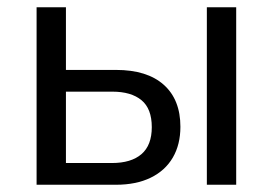

<svg xmlns="http://www.w3.org/2000/svg" viewBox="-20 -510 753 530"><path d="M81 0V-490H162V-317H300Q386 -317 432 -276Q478 -235 478 -160Q478 -111 457 -75Q436 -39 396 -19.5Q356 0 300 0ZM162 -60H289Q342 -60 370.5 -84.5Q399 -109 399 -159Q399 -210 370.5 -233.5Q342 -257 290 -257H162ZM551 0V-490H632V0Z"/></svg>

Font: Nunito Sans 10pt SemiCondensed
Style: Regular
Weight: 400
Width: 4
Designer: Vernon Adams
Foundry: Vernon Adams
Version: Version 3.101;gftools[0.9.27]